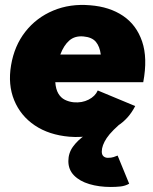

<svg xmlns="http://www.w3.org/2000/svg" viewBox="-20 -532 608 764"><path d="M256 12Q175 5 118.5 -33Q62 -71 36.5 -133Q11 -195 24 -272Q37 -350 81 -406Q125 -462 192 -490Q259 -518 339 -511Q416 -505 469.5 -469Q523 -433 545.5 -367Q568 -301 550 -205H200Q202 -177 212 -160Q222 -143 238 -135Q254 -127 273 -125Q306 -122 332.5 -135.5Q359 -149 369 -172L518 -110Q492 -59 447.5 -31Q403 -3 352.5 6.5Q302 16 256 12ZM220 -315H381Q377 -347 361.5 -365.5Q346 -384 312 -387Q278 -390 256 -371Q234 -352 220 -315ZM421 212Q374 212 335.5 200.5Q297 189 274.5 166Q252 143 252 109Q252 77 270.5 51.5Q289 26 318 6Q347 -14 379.5 -31Q412 -48 439 -63L478 -56Q424 -12 404.5 17.5Q385 47 385 71Q385 84 392 90Q399 96 409 96Q423 96 432 93Q441 90 448 87L494 199Q478 208 459.5 210Q441 212 421 212Z"/></svg>

Font: Figtree Black
Style: Italic
Weight: 900
Italic angle: -9.5°
Foundry: Erik Kennedy
Version: Version 2.001;gftools[0.9.30]